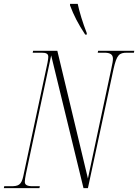

<svg xmlns="http://www.w3.org/2000/svg" viewBox="-40 -978 718 998"><path d="M403 -798H411V-806C390 -859 372 -919 364 -958H324V-950C344 -897 366 -854 403 -798ZM-20 0H165L167 -10H130C101 -10 89 -17 89 -33C89 -42 91 -55 95 -75L226 -690L394 0H417L550 -619C567 -694 580 -704 620 -704H656L658 -714H470L468 -704H503C531 -704 547 -696 547 -673C547 -663 545 -649 538 -618L417 -50L258 -714H132L130 -704H177C199 -704 211 -699 211 -683C211 -677 210 -668 207 -652L81 -62C71 -16 55 -10 17 -10H-18Z"/></svg>

Font: Noto Serif Display ExtraCondensed ExtraLight
Style: Italic
Weight: 200
Width: 2
Italic angle: -12°
Designer: Monotype Design Team
Foundry: Monotype Imaging Inc.
Version: Version 2.009